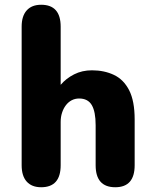

<svg xmlns="http://www.w3.org/2000/svg" viewBox="-20 -782 659 807"><path d="M464.5 5Q382 5 382 -87.5V-256Q382 -312.5 365.8 -340.2Q349.5 -368 312.5 -368Q295.5 -368 281.2 -360.5Q267 -353 256.8 -339.5Q246.5 -326 240.8 -308.2Q235 -290.5 235 -269.5V-87.5Q235 5 153 5Q113.5 5 92.2 -18.8Q71 -42.5 71 -87.5V-670Q71 -714.5 92.2 -738.2Q113.5 -762 153 -762Q235 -762 235 -670V-425.5Q258 -452.5 291.5 -469.5Q325 -486.5 366.5 -486.5Q418 -486.5 458.8 -467.2Q499.5 -448 522.8 -402.8Q546 -357.5 546 -280V-87.5Q546 5 464.5 5Z"/></svg>

Font: Sono Monospace
Style: Bold
Weight: 700
Designer: Tyler Finck
Foundry: Tyler Finck
Version: Version 2.112